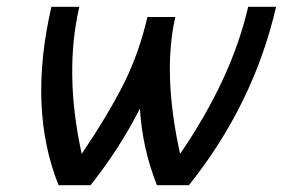

<svg xmlns="http://www.w3.org/2000/svg" viewBox="-20 -544 831 564"><path d="M246 0H152Q62 -225 131 -524H213Q168 -329 220 -92Q297 -206 343 -297Q389 -389 413 -494H495Q457 -328 509 -92Q660 -312 709 -524H791Q725 -238 535 0H441Q398 -108 391 -225Q331 -107 246 0Z"/></svg>

Font: Miedinger
Style: Italic
Weight: 400
Italic angle: -13°
Version: Version 001.000